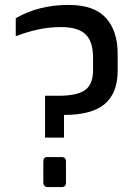

<svg xmlns="http://www.w3.org/2000/svg" viewBox="-20 -759 570 780"><path d="M163 -370H219Q293 -370 325.5 -393Q358 -416 358 -474V-525Q358 -591 327 -620Q296 -649 229 -649Q182 -649 138.5 -640Q95 -631 44 -612V-685Q137 -739 259 -739Q362 -739 410 -686.5Q458 -634 458 -540V-472Q458 -381 405.5 -336.5Q353 -292 240 -292V-200H163ZM156 -16V-103Q156 -121 173 -121H230Q248 -121 248 -103V-16Q248 1 230 1H173Q166 1 161 -4Q156 -9 156 -16Z"/></svg>

Font: Exo Medium
Style: Regular
Weight: 500
Designer: Natanael Gama
Foundry: Natanael Gama
Version: Version 1.500; ttfautohint (v1.6)